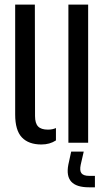

<svg xmlns="http://www.w3.org/2000/svg" viewBox="-20 -620 458 834"><path d="M45.9 -122.8V-600H131.4L132.2 -115.8Q132.2 -84.6 145.4 -70.8Q158.6 -56.9 188.3 -56.9Q208.1 -56.9 223 -63.9V-10.1Q196.2 7.6 159.9 7.6Q104.3 7.6 75.1 -23.1Q45.9 -53.8 45.9 -122.8ZM277.1 0V-600H362.9V0ZM392.3 193.6H366.7Q312.2 193.6 289.8 169.4Q267.4 145.2 276.8 95.5L289.2 38.6H343.7L330.6 95.5Q325.1 121.3 333.9 132.6Q342.7 143.9 367.5 143.9H392.3Z"/></svg>

Font: Big Shoulders Stencil Text SC Thin
Style: Regular
Weight: 100
Designer: Patric King
Foundry: XO Type Co
Version: Version 2.001